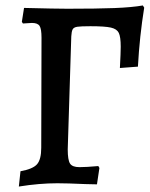

<svg xmlns="http://www.w3.org/2000/svg" viewBox="-20 -671 548 703"><path d="M55 -44Q100 -52 115.5 -69.5Q131 -87 131 -130L132 -533Q132 -565 125 -576Q118 -587 97 -587L64 -585L60 -591L68 -642Q185 -639 227 -639Q335 -639 399 -641.5Q463 -644 503 -651L508 -643Q491 -538 485 -427L419 -422Q422 -479 422 -500Q422 -536 415 -550.5Q408 -565 386 -570Q364 -575 311 -575Q276 -575 263 -573Q250 -571 246 -563.5Q242 -556 241 -538L228 -124Q228 -85 236.5 -72Q245 -59 271 -59Q296 -59 340 -63L344 -56L335 4L292 3Q226 0 190 0Q124 0 49 12Z"/></svg>

Font: Alegreya SC Medium
Style: Regular
Weight: 500
Designer: Juan Pablo del Peral
Foundry: Huerta Tipografica
Version: Version 2.007; ttfautohint (v1.6)